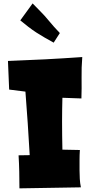

<svg xmlns="http://www.w3.org/2000/svg" viewBox="-20 -1042 549 1095"><path d="M449.2 -716.8Q444.3 -657.2 445.3 -598.1Q446.3 -539.1 444.3 -480.5L335.9 -484.4Q335 -450.2 334.5 -417Q334 -383.8 334 -349.6Q334 -308.6 334.5 -269Q335 -229.5 335.9 -188.5L435.5 -186.5Q433.6 -158.2 433.6 -128.9Q433.6 -99.6 433.6 -70.3Q433.6 -45.9 435.1 -21.5Q436.5 2.9 441.4 26.4L90.8 32.2Q90.8 -15.6 89.8 -62Q88.9 -108.4 85.9 -156.2L149.4 -157.2Q144.5 -249 138.2 -338.9Q131.8 -428.7 125 -519.5L32.2 -531.2Q30.3 -572.3 28.8 -612.8Q27.3 -653.3 25.4 -694.3Q131.8 -698.2 236.8 -703.6Q341.8 -709 449.2 -716.8ZM321.3 -853.5 286.1 -798.8Q257.8 -814.5 233.9 -828.1Q210 -841.8 187.5 -856.4Q165 -871.1 142.6 -888.2Q120.1 -905.3 95.7 -925.8L166 -1022.5Q188.5 -999 211.9 -975.6Q235.4 -952.1 256.8 -925.8Q272.5 -906.2 288.6 -888.7Q304.7 -871.1 321.3 -853.5Z"/></svg>

Font: Slackey
Style: Regular
Weight: 400
Designer: Squid
Foundry: Font Diner, Inc DBA Sideshow
Version: Version 1.001